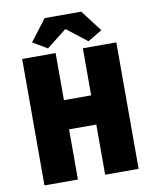

<svg xmlns="http://www.w3.org/2000/svg" viewBox="-91 -903 782 972"><g transform="rotate(-10 300.0 -417.0)"><path d="M58 0V-650H230V-408H370V-650H542V0H370V-258H230V0ZM196 -680 122 -724 206 -834H394L478 -724L404 -680L302 -760H298Z"/></g></svg>

Font: Source Code Pro Black
Style: Regular
Weight: 900
Monospace: yes
Designer: Paul D. Hunt, Teo Tuominen
Foundry: Adobe Systems Incorporated
Version: Version 2.030;PS 1.000;hotconv 16.6.51;makeotf.lib2.5.65220